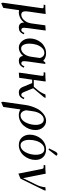

<svg xmlns="http://www.w3.org/2000/svg" viewBox="1102 -1786 986 3231"><g transform="rotate(90 1595.5 -170.0)"><path d="M24.9 274.9 115.2 -363.8Q118.2 -380.9 118.2 -391.1Q118.2 -402.8 111.8 -407Q105.5 -411.1 87.9 -411.1H58.1L63 -439Q150.4 -439 213.9 -445.8L211.9 -418L173.8 -154.8Q169.9 -124.5 169.9 -110.8Q169.9 -85.9 175 -69.6Q180.2 -53.2 189.7 -46.1Q199.2 -39.1 208 -36.6Q216.8 -34.2 229 -34.2Q256.8 -34.2 286.9 -53.7Q316.9 -73.2 341.6 -112.5Q366.2 -151.9 373 -201.2L405.8 -439L492.2 -445.8L490.2 -421.9L452.1 -141.1Q446.8 -100.6 446.8 -82Q446.8 -35.2 483.9 -35.2Q507.8 -35.2 522.9 -64.9L534.2 -86.9L557.1 -76.2L545.9 -54.2Q533.7 -30.3 515.6 -16.1Q497.6 -2 480.2 2.4Q462.9 6.8 440.9 6.8Q404.3 6.8 381.6 -14.2Q358.9 -35.2 358.9 -78.1V-84Q328.1 -40.5 280.5 -16.8Q232.9 6.8 188 6.8Q166 6.8 150.9 2.9L111.8 269L32.2 303.2Z M626.5 -178.2Q626.5 -231 645 -280.8Q663.6 -330.6 695.8 -368.4Q728 -406.2 774.9 -429.2Q821.8 -452.1 874.5 -452.1Q954.1 -452.1 1002.4 -403.8L1031.7 -439H1055.7L1013.7 -141.1Q1008.8 -104.5 1008.8 -82Q1008.8 -35.2 1045.9 -35.2Q1069.3 -35.2 1084.5 -64.9L1095.7 -86.9L1118.7 -76.2L1107.9 -54.2Q1076.7 6.8 1002.4 6.8Q968.3 6.8 946.5 -10.7Q924.8 -28.3 921.9 -64.9Q856.4 6.8 781.7 6.8Q717.8 6.8 672.1 -46.9Q626.5 -100.6 626.5 -178.2ZM713.9 -169.9Q713.9 -108.4 735.1 -70.3Q756.3 -32.2 795.9 -32.2Q844.2 -32.2 883.8 -78.9Q923.3 -125.5 934.6 -201.2L955.6 -349.1Q946.3 -383.8 924.3 -403.3Q902.3 -422.9 869.6 -422.9Q821.3 -422.9 784.7 -383.1Q748 -343.3 731 -286.6Q713.9 -230 713.9 -169.9Z M1195.3 -411.1 1200.2 -439Q1286.6 -439 1350.1 -445.8L1348.1 -418L1324.2 -245.1H1438L1490.2 -306.2Q1544.4 -370.6 1568.4 -439.9L1623 -445.8L1621.1 -421.9L1464.4 -235.8L1525.4 -86.9Q1538.1 -57.1 1547.6 -46.1Q1557.1 -35.2 1575.2 -35.2Q1599.1 -35.2 1614.3 -64.9L1625 -86.9L1648.4 -76.2L1637.2 -54.2Q1625 -30.3 1606.9 -16.1Q1588.9 -2 1571.5 2.4Q1554.2 6.8 1532.2 6.8Q1470.7 6.8 1444.3 -56.2L1377.4 -217.8H1320.3L1289.1 0L1202.1 6.8L1204.1 -17.1L1253.4 -363.8Q1256.3 -380.9 1256.3 -391.1Q1256.3 -402.8 1250 -407Q1243.7 -411.1 1226.1 -411.1Z M1691.9 274.9 1745.1 -98.1Q1759.3 -206.1 1810.1 -305.2Q1823.2 -331.1 1844 -356.4Q1864.7 -381.8 1890.6 -403.6Q1916.5 -425.3 1948.2 -438.7Q1980 -452.1 2011.2 -452.1Q2077.6 -452.1 2122.8 -401.6Q2168 -351.1 2168 -272Q2168 -219.2 2148.9 -168.7Q2129.9 -118.2 2097.4 -79.3Q2064.9 -40.5 2017.8 -16.8Q1970.7 6.8 1918 6.8Q1862.8 6.8 1820.8 -20L1778.8 269L1699.2 303.2ZM1835 -113.8Q1842.8 -71.8 1865.2 -46.9Q1887.7 -22 1922.9 -22Q1952.6 -22 1979 -38.3Q2005.4 -54.7 2023.7 -81.3Q2042 -107.9 2055.2 -141.8Q2068.4 -175.8 2074.7 -211.2Q2081.1 -246.6 2081.1 -279.8Q2081.1 -338.4 2056.9 -375.7Q2032.7 -413.1 1991.2 -413.1Q1940.4 -413.1 1901.4 -363Q1862.3 -313 1850.1 -222.2Z M2245.6 -178.2Q2245.6 -231 2264.2 -280.8Q2282.7 -330.6 2314.9 -368.4Q2347.2 -406.2 2394 -429.2Q2440.9 -452.1 2493.7 -452.1Q2575.7 -452.1 2623.3 -402.6Q2670.9 -353 2670.9 -272Q2670.9 -219.2 2651.9 -168.9Q2632.8 -118.7 2600.3 -79.6Q2567.9 -40.5 2520.8 -16.8Q2473.6 6.8 2420.9 6.8Q2340.8 6.8 2293.2 -45.7Q2245.6 -98.1 2245.6 -178.2ZM2333 -169.9Q2333 -128.4 2342 -96.2Q2351.1 -64 2372.6 -43Q2394 -22 2425.8 -22Q2455.6 -22 2481.7 -38.3Q2507.8 -54.7 2526.1 -81.3Q2544.4 -107.9 2557.9 -141.8Q2571.3 -175.8 2577.6 -211.2Q2584 -246.6 2584 -279.8Q2584 -344.7 2560.1 -383.8Q2536.1 -422.9 2488.8 -422.9Q2440.4 -422.9 2403.8 -383.1Q2367.2 -343.3 2350.1 -286.6Q2333 -230 2333 -169.9ZM2477.1 -502 2522.9 -594.2Q2536.6 -621.6 2548.3 -632.3Q2560.1 -643.1 2575.7 -643.1Q2591.3 -643.1 2600.6 -624L2498 -493.2Z M2755.9 -411.1 2760.7 -439Q2842.3 -439 2901.9 -445.8L2977.5 -64L3088.9 -291Q3105 -323.2 3114 -353Q3123 -382.8 3125.5 -398.9Q3127.9 -415 3129.9 -439.9L3184.6 -445.8L3182.6 -421.9L2985.8 -21L2900.9 14.2L2824.7 -371.1Q2819.8 -396 2813.7 -403.6Q2807.6 -411.1 2786.6 -411.1Z"/></g></svg>

Font: Dihjauti S
Style: Bold Italic
Weight: 700
Italic angle: -9°
Designer: T. Christopher White
Version: Version 3.0.0